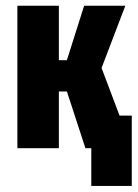

<svg xmlns="http://www.w3.org/2000/svg" viewBox="-20 -504 471 653"><path d="M270.5 0H408.7L411.1 -45.9L304.2 -329.1L194.3 -233.4ZM109.9 -299.3V-192.9H294.9L406.2 -484.4H266.1L207.5 -299.3ZM180.2 -484.4H39.1V0H180.2ZM278.8 -110.8V0H290.5V128.4H428.2V-110.8Z"/></svg>

Font: Roboto Flex
Style: wght 700 wdth 25 opsz 34 GRAD 0.00 slnt 0.00 XTRA 468 XOPQ 96 YOPQ 79 YTLC 514 YTUC 712 YTAS 750 YTDE -203.00 YTFI 738
Weight: 700
Width: 1
Designer: Berlow after Robertson
Foundry: Google
Version: Version 3.100